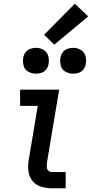

<svg xmlns="http://www.w3.org/2000/svg" viewBox="-20 -1012 494 1032"><path d="M260 0H333V-87H260Q248 -87 240 -94.5Q232 -102 231.5 -113.5Q231 -125 232 -136L298 -530H88V-443H183L134 -150Q129 -120 133 -90.5Q137 -61 155 -39Q173 -17 201.5 -8.5Q230 0 260 0ZM373 -616Q388 -616 403.5 -621Q419 -626 429 -639.5Q439 -653 441 -668Q445 -691 439 -712Q433 -733 414 -744Q395 -755 373 -755Q358 -755 342.5 -749.5Q327 -744 317 -730.5Q307 -717 305 -702Q301 -680 307 -658.5Q313 -637 332 -626.5Q351 -616 373 -616ZM173 -616Q188 -616 203.5 -621Q219 -626 229 -639.5Q239 -653 241 -668Q245 -691 239 -712Q233 -733 214 -744Q195 -755 173 -755Q158 -755 142.5 -749.5Q127 -744 117 -730.5Q107 -717 105 -702Q101 -680 107 -658.5Q113 -637 132 -626.5Q151 -616 173 -616ZM272 -772 454 -924 382 -992 217 -825Z"/></svg>

Font: Iosevka Sparkle Medium
Style: Italic
Weight: 500
Italic angle: -9°
Designer: Belleve Invis
Foundry: Belleve Invis
Version: Version 4.5.0; ttfautohint (v1.8.3)